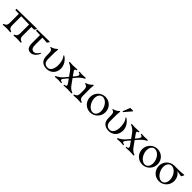

<svg xmlns="http://www.w3.org/2000/svg" viewBox="591 -2934 5062 5062"><g transform="rotate(45 3122.0 -402.5)"><path d="M450 -21 454 7C505 2 555 0 587 0C619 0 679 2 728 7L732 -21C652 -48 631 -86 631 -162V-486L729 -484L770 -540L761 -559L15 -547V-500L151 -497V-162C151 -86 130 -47 50 -21L54 7C115 2 165 0 197 0C229 0 289 2 338 7L342 -21C262 -48 241 -86 241 -162V-495L541 -488V-162C541 -86 520 -47 450 -21Z M1094 15C1172 15 1259 -48 1307 -166L1285 -179C1246 -113 1200 -62 1140 -62C1066 -62 1032 -115 1032 -233C1032 -378 1034 -443 1037 -492L1210 -480L1251 -536L1242 -555L785 -547V-502L942 -496V-204C942 -48 995 15 1094 15Z M1692 15C1842 15 1958 -93 1958 -261C1958 -381 1887 -497 1776 -565L1757 -550C1877 -446 1892 -27 1687 -27C1585 -27 1539 -93 1539 -201V-301C1539 -407 1539 -477 1550 -562L1533 -569C1488 -523 1442 -493 1362 -472V-452C1427 -446 1449 -406 1449 -297V-227C1449 -71 1536 15 1692 15Z M1993 -21 1997 7C2046 2 2081 0 2113 0C2145 0 2181 2 2232 7L2236 -21C2156 -35 2152 -65 2199 -121L2286 -224L2354 -129C2396 -70 2408 -28 2318 -21L2322 7C2381 2 2438 0 2470 0C2502 0 2558 2 2619 7L2623 -21C2543 -47 2495 -99 2457 -152L2350 -301L2400 -360C2457 -427 2519 -485 2599 -522L2595 -550C2546 -545 2490 -543 2458 -543C2426 -543 2411 -545 2360 -550L2356 -522C2436 -508 2433 -461 2375 -392L2326 -334L2280 -399C2234 -464 2196 -505 2286 -522L2282 -550C2223 -545 2147 -543 2115 -543C2083 -543 2056 -545 1995 -550L1991 -522C2071 -496 2136 -434 2177 -376L2262 -258L2174 -153C2128 -99 2073 -58 1993 -21Z M2683 -21 2687 7C2748 2 2798 0 2830 0C2862 0 2922 2 2971 7L2975 -21C2895 -48 2874 -86 2874 -162V-330C2874 -396 2870 -456 2885 -554L2857 -561C2819 -512 2765 -475 2687 -451V-427C2762 -421 2784 -362 2784 -293V-162C2784 -86 2763 -47 2683 -21Z M3316 15C3473 15 3602 -115 3602 -276C3602 -443 3473 -565 3316 -565C3158 -565 3030 -436 3030 -276C3030 -108 3158 15 3316 15ZM3403 -41C3318 -11 3206 -79 3154 -215C3103 -350 3140 -477 3227 -508C3313 -537 3426 -471 3477 -337C3529 -200 3491 -71 3403 -41Z M4007 15C4157 15 4273 -93 4273 -261C4273 -381 4202 -497 4091 -565L4072 -550C4192 -446 4207 -27 4002 -27C3900 -27 3854 -93 3854 -201V-301C3854 -407 3854 -477 3865 -562L3848 -569C3803 -523 3757 -493 3677 -472V-452C3742 -446 3764 -406 3764 -297V-227C3764 -71 3851 15 4007 15ZM3903 -617 3923 -603 4098 -807 4091 -820H3983Z M4308 -21 4312 7C4361 2 4396 0 4428 0C4460 0 4496 2 4547 7L4551 -21C4471 -35 4467 -65 4514 -121L4601 -224L4669 -129C4711 -70 4723 -28 4633 -21L4637 7C4696 2 4753 0 4785 0C4817 0 4873 2 4934 7L4938 -21C4858 -47 4810 -99 4772 -152L4665 -301L4715 -360C4772 -427 4834 -485 4914 -522L4910 -550C4861 -545 4805 -543 4773 -543C4741 -543 4726 -545 4675 -550L4671 -522C4751 -508 4748 -461 4690 -392L4641 -334L4595 -399C4549 -464 4511 -505 4601 -522L4597 -550C4538 -545 4462 -543 4430 -543C4398 -543 4371 -545 4310 -550L4306 -522C4386 -496 4451 -434 4492 -376L4577 -258L4489 -153C4443 -99 4388 -58 4308 -21Z M5259 15C5416 15 5545 -115 5545 -276C5545 -443 5416 -565 5259 -565C5101 -565 4973 -436 4973 -276C4973 -108 5101 15 5259 15ZM5346 -41C5261 -11 5149 -79 5097 -215C5046 -350 5083 -477 5170 -508C5256 -537 5369 -471 5420 -337C5472 -200 5434 -71 5346 -41Z M5881 15C6038 15 6167 -115 6167 -276C6167 -383 6114 -471 6035 -521L6203 -491L6244 -565L6235 -579C6122 -561 6012 -565 5881 -565C5723 -565 5595 -436 5595 -276C5595 -108 5723 15 5881 15ZM5968 -41C5883 -11 5771 -79 5719 -215C5668 -350 5705 -477 5792 -508C5878 -537 5991 -471 6042 -337C6094 -200 6056 -71 5968 -41Z"/></g></svg>

Font: Basteleur Moonlight
Style: Regular
Weight: 300
Designer: Keussel
Foundry: Keussel Studio
Version: Version 1.300;Glyphs 3.2 (3192)